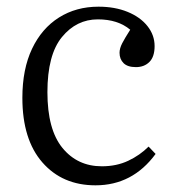

<svg xmlns="http://www.w3.org/2000/svg" viewBox="-20 -541 521 575"><path d="M266 14Q167 14 107 -54.5Q47 -123 47 -248Q47 -334 76 -395Q105 -456 156.5 -488.5Q208 -521 275 -521Q324 -521 362 -505.5Q400 -490 421.5 -463Q443 -436 443 -403Q443 -371 427.5 -355.5Q412 -340 387 -340Q362 -340 350 -352Q338 -364 338 -383Q338 -396 346 -411.5Q354 -427 370 -452Q333 -483 273 -483Q209 -483 165.5 -430Q122 -377 122 -265Q122 -153 167 -98Q212 -43 285 -43Q329 -43 364 -59.5Q399 -76 425 -102L446 -80Q377 14 266 14Z"/></svg>

Font: Literata 36pt Light
Style: Regular
Weight: 300
Designer: Latin by Veronika Burian and Jose Scaglione. Greek by Irene Vlachou. Cyrillic by Vera Evstafieva.
Foundry: TypeTogether
Version: Version 3.002